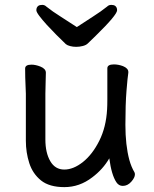

<svg xmlns="http://www.w3.org/2000/svg" viewBox="-20 -749 630 787"><path d="M452 -725Q460 -719 460 -707Q460 -688 372 -602Q352 -583 340 -571Q333 -564 319.5 -560.5Q306 -557 292.5 -557Q279 -557 268 -560Q256 -563 250 -568Q211 -605 172 -647Q153 -668 141 -684Q129 -700 129 -707Q129 -719 137 -725Q143 -729 153 -729Q163 -729 170 -722Q195 -702 228.5 -681Q262 -660 295 -638Q328 -660 361 -681Q394 -702 419 -722Q426 -729 436 -729Q446 -729 452 -725ZM510 -94Q518 -65 531 -43Q533 -40 533 -34Q533 -21 518 -4Q503 13 483 13Q467 13 457 -2Q437 -32 428 -100Q402 -55 358 -22Q306 18 244 18Q182 18 148 -9.5Q114 -37 100 -80.5Q86 -124 86 -172V-365Q86 -371 85 -391Q83 -432 83 -468Q83 -484 109 -484Q126 -484 146 -476Q168 -467 168 -451Q168 -443 167 -410Q166 -377 166 -365V-177Q166 -123 186 -88.5Q206 -54 243.5 -54Q281 -54 320 -85Q359 -116 387 -172Q415 -228 419 -301Q420 -316 420 -341V-469Q420 -485 447 -485Q465 -485 484 -478Q506 -469 506 -454V-452V-451Q503 -433 498.5 -377Q494 -321 494 -237.5Q494 -154 510 -94Z"/></svg>

Font: Moon Stars Kai HW
Style: Bold
Weight: 700
Designer: GuiWonder
Version: Version 1.101